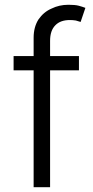

<svg xmlns="http://www.w3.org/2000/svg" viewBox="-20 -783 391 805"><path d="M190 -488V2H121V-488H37V-548H121V-625Q121 -669 141 -701Q163 -733 196 -747Q228 -763 267 -763Q295 -763 310 -759Q325 -755 338 -750L318 -691L298 -697Q286 -699 273 -699Q233 -699 212 -677Q190 -655 190 -612V-548H311V-488Z"/></svg>

Font: Sinter Normal
Style: Regular
Weight: 350
Foundry: Adobe & rsms
Version: Version 1.000